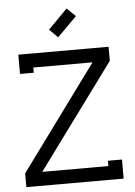

<svg xmlns="http://www.w3.org/2000/svg" viewBox="-59 -938 690 983"><g transform="rotate(-5 285.5 -446.5)"><path d="M265.1 -750 222.2 -793 320.8 -893.1 365.2 -850.1ZM36.1 -70.8 429.2 -606.9H125V-580.1H54.2V-679.2H518.1V-606.9L124 -70.8H463.9V-98.1H536.1V0H36.1Z"/></g></svg>

Font: Rawengulk
Style: Bold
Weight: 700
Version: Version 0.92